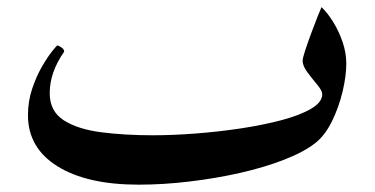

<svg xmlns="http://www.w3.org/2000/svg" viewBox="-20 -480 1028 526"><path d="M928.7 -305.7Q928.7 -272 918.5 -229Q908.2 -186 889.4 -147.7Q870.6 -109.4 844.2 -88.4Q812.5 -63.5 758.5 -42.5Q704.6 -21.5 637.7 -6.3Q570.8 8.8 499 17.3Q427.2 25.9 359.9 25.9Q218.3 25.9 137.5 -24.4Q56.6 -74.7 56.6 -164.6Q56.6 -202.6 68.1 -236.8Q79.6 -271 95.2 -297.9Q110.8 -324.7 123.3 -340.1Q135.7 -355.5 137.2 -355.5Q140.1 -355.5 147.9 -350.3Q155.8 -345.2 155.8 -338.4Q116.2 -282.2 116.2 -224.6Q116.2 -175.3 154.5 -150.6Q192.9 -126 257.1 -117.7Q321.3 -109.4 398.4 -109.4Q453.6 -109.4 516.6 -114.3Q579.6 -119.1 640.9 -128.4Q702.1 -137.7 752.4 -151.1Q802.7 -164.6 832.8 -182.4Q862.8 -200.2 862.8 -221.7Q862.8 -231.4 849.4 -247.6Q835.9 -263.7 822.5 -281.5Q809.1 -299.3 809.1 -313.5Q809.1 -320.8 816.2 -342.3Q823.2 -363.8 832.8 -389.4Q842.3 -415 850.3 -435.3Q858.4 -455.6 860.8 -460.4Q877 -445.3 892.6 -420.2Q908.2 -395 918.5 -365.2Q928.7 -335.4 928.7 -305.7Z"/></svg>

Font: Scheherazade New
Style: Bold
Weight: 700
Designer: SIL International
Foundry: SIL International
Version: Version 4.000